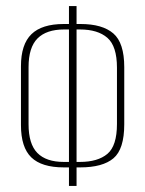

<svg xmlns="http://www.w3.org/2000/svg" viewBox="-20 -611 478 632"><path d="M207 1V-60H190Q117 -60 83 -93Q49 -126 49 -199V-393Q49 -465 83.5 -498.5Q118 -532 190 -532H207V-591H232V-532H245Q317 -532 353 -501Q389 -470 389 -390V-202Q389 -120 353.5 -90Q318 -60 244 -60H232V1ZM190 -78H207Q207 -188 207 -296.5Q207 -405 207 -514H191Q133 -514 103.5 -484.5Q74 -455 74 -390V-202Q74 -137 103 -107.5Q132 -78 190 -78ZM232 -78H243Q302 -78 333.5 -104.5Q365 -131 365 -203V-388Q365 -459 333.5 -486.5Q302 -514 243 -514H232Q232 -405 232 -296.5Q232 -188 232 -78Z"/></svg>

Font: Alumni Sans Thin
Style: Regular
Weight: 100
Designer: Robert E. Leuschke
Foundry: Robert E. Leuschke
Version: Version 1.018